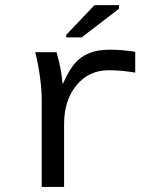

<svg xmlns="http://www.w3.org/2000/svg" viewBox="-20 -733 640 753"><path d="M510.3 -448.2Q455.6 -457.5 406.7 -457.5Q328.1 -457.5 279.8 -398.4Q231.4 -339.4 231.4 -248V0H143.6V-342.3Q143.6 -379.4 137 -429.7Q130.4 -480 118.2 -528.3H201.7Q221.2 -460.9 225.1 -406.2H227.5Q252 -460.9 275.4 -486.6Q298.8 -512.2 331.1 -525.1Q363.3 -538.1 409.7 -538.1Q460.4 -538.1 510.3 -529.8ZM239.7 -586.4V-596.2L350.6 -712.9H446.8V-698.7L300.3 -586.4Z"/></svg>

Font: Courier New
Style: Regular
Weight: 400
Designer: Steve Matteson
Foundry: Ascender Corporation
Version: Version 2.00.3